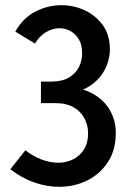

<svg xmlns="http://www.w3.org/2000/svg" viewBox="-20 -708 517 741"><path d="M208 13Q161 13 112 -4Q63 -21 20 -55L78 -128Q107 -105 140 -92.5Q173 -80 205 -80Q236 -80 262 -93Q288 -106 304 -131Q320 -156 320 -194Q320 -224 306 -251Q292 -278 264 -294Q236 -310 193 -310H138V-393H176Q219 -393 245.5 -408.5Q272 -424 284.5 -449Q297 -474 297 -502Q297 -534 285 -555Q273 -576 253 -587.5Q233 -599 209 -599Q184 -599 158.5 -584.5Q133 -570 115 -540L39 -586Q69 -639 117 -663.5Q165 -688 217 -688Q265 -688 307.5 -668Q350 -648 377 -610.5Q404 -573 404 -518Q404 -476 383.5 -437.5Q363 -399 323 -374Q283 -349 224 -349L223 -372Q292 -372 337 -347Q382 -322 404.5 -282Q427 -242 427 -196Q427 -129 396.5 -82.5Q366 -36 316.5 -11.5Q267 13 208 13Z"/></svg>

Font: Yaldevi SemiBold
Style: Regular
Weight: 600
Designer: Sol Matas, Rajitha Manaperi, Kosala Senevirathne
Foundry: Mooniak
Version: Version 1.100